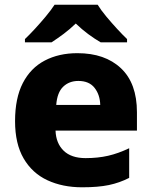

<svg xmlns="http://www.w3.org/2000/svg" viewBox="-20 -786 645 816"><path d="M309 -560Q426 -560 494 -496Q562 -432 562 -309V-231H216Q218 -177 250.5 -145.5Q283 -114 344 -114Q396 -114 439.5 -124Q483 -134 529 -156V-30Q488 -9 442.5 0.5Q397 10 329 10Q246 10 181.5 -20Q117 -50 80.5 -112.5Q44 -175 44 -271Q44 -369 77 -433Q110 -497 170 -528.5Q230 -560 309 -560ZM313 -442Q274 -442 248.5 -417.5Q223 -393 219 -340H406Q405 -383 382 -412.5Q359 -442 313 -442ZM395 -766Q409 -743 432 -715.5Q455 -688 478.5 -662.5Q502 -637 520 -620V-606H408Q382 -621 355 -641Q328 -661 302 -686Q276 -661 250.5 -642Q225 -623 199 -606H86V-620Q105 -638 128.5 -663.5Q152 -689 174.5 -716Q197 -743 212 -766Z"/></svg>

Font: Noto Kufi Arabic ExtraBold
Style: Regular
Weight: 800
Designer: Monotype Design Team, David Williams, Khaled Hosny
Foundry: Google LLC
Version: Version 2.109; ttfautohint (v1.8.4.7-5d5b)